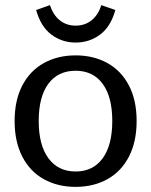

<svg xmlns="http://www.w3.org/2000/svg" viewBox="-20 -716 590 749"><path d="M121 -677 175 -696Q187 -658 213 -637Q239 -616 275 -616Q312 -616 338 -637.5Q364 -659 375 -696L430 -677Q412 -612 370.5 -581Q329 -550 275 -550Q222 -550 180.5 -581Q139 -612 121 -677ZM37 -244Q37 -325 67 -382.5Q97 -440 151 -470Q205 -500 275 -500Q345 -500 399 -470Q453 -440 483 -382.5Q513 -325 513 -244Q513 -163 483 -105Q453 -47 399 -17Q345 13 275 13Q205 13 151 -17Q97 -47 67 -105Q37 -163 37 -244ZM418 -244Q418 -338 380.5 -389Q343 -440 275 -440Q206 -440 168.5 -389Q131 -338 131 -244Q131 -150 169 -98.5Q207 -47 275 -47Q343 -47 380.5 -98.5Q418 -150 418 -244Z"/></svg>

Font: Maitree Medium
Style: Regular
Weight: 500
Designer: CadsonDemak Team
Foundry: CadsonDemak
Version: Version 1.010